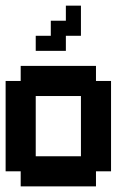

<svg xmlns="http://www.w3.org/2000/svg" viewBox="-20 -663 469 683"><path d="M321.4 -375H375V-53.6H321.4V0H53.6V-53.6H0V-375H53.6V-428.6H321.4ZM107.1 -321.4V-107.1H267.9V-321.4ZM214.3 -642.9H267.9V-535.7H214.3V-482.1H107.1V-535.7H160.7V-589.3H214.3Z"/></svg>

Font: Jersey 10
Style: Regular
Weight: 400
Designer: Sarah Cadigan-Fried
Version: Version 1.000